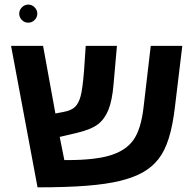

<svg xmlns="http://www.w3.org/2000/svg" viewBox="-20 -804 845 829"><path d="M597.2 -60.1Q557.1 -37.6 498.8 -23.2Q440.4 -8.8 353.8 -2Q267.1 4.9 142.1 4.9L27.8 -606H166L219.2 -314L254.9 -320.8Q288.1 -327.1 304 -342.5Q319.8 -357.9 328.1 -388.7Q336.4 -418.9 342.8 -497.1L350.1 -606H484.9L470.2 -439Q464.4 -370.6 448.2 -330.1Q432.1 -290 403.1 -267.6Q374 -245.1 311 -230L237.8 -212.9L257.8 -112.8H269.5Q392.1 -112.8 458 -133.8Q524.4 -154.3 556.9 -200.9Q589.4 -247.6 600.1 -342.8L630.9 -606H767.1L735.8 -346.2Q726.1 -262.2 708.7 -207Q691.4 -151.9 664.3 -117.4Q637.2 -83 597.2 -60.1ZM63 -745.1Q63 -760.7 74.7 -772.5Q86.4 -784.2 102.1 -784.2Q117.7 -784.2 129.4 -772.5Q141.1 -760.7 141.1 -745.1Q141.1 -729.5 129.6 -717.8Q118.2 -706.1 102.1 -706.1Q85.4 -706.1 74.2 -717.8Q63 -729.5 63 -745.1Z"/></svg>

Font: Arimo
Style: Bold
Weight: 700
Designer: Steve Matteson
Foundry: Monotype Imaging Inc.
Version: Version 1.33